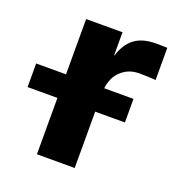

<svg xmlns="http://www.w3.org/2000/svg" viewBox="-164 -604 638 688"><g transform="rotate(20 155.0 -259.5)"><path d="M50.8 0V-515.6H189.5V-427.7H190.9Q205.1 -474.1 235.4 -496.6Q265.6 -519 316.9 -519Q329.6 -519 340.1 -518.6Q350.6 -518.1 359.4 -518.1V-395.5Q351.6 -396 333.5 -397Q315.4 -397.9 297.4 -397.9Q252.9 -397.9 223.9 -367.7Q194.8 -337.4 194.8 -279.3V0ZM-63 -214.8V-304.7H308.1V-214.8Z"/></g></svg>

Font: Inter Display
Style: Bold
Weight: 700
Designer: Rasmus Andersson
Foundry: rsms
Version: Version 4.001;git-9221beed3